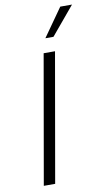

<svg xmlns="http://www.w3.org/2000/svg" viewBox="-98 -935 545 982"><g transform="rotate(-10 175.0 -444.0)"><path d="M47 0 164 -668H223L106 0ZM186 -742 289 -888H350L228 -742Z"/></g></svg>

Font: Celebes Light
Style: Italic
Weight: 300
Italic angle: -10°
Designer: Anugrah Pasau
Foundry: Lafontype
Version: Version 1.000; ttfautohint (v1.8.4)